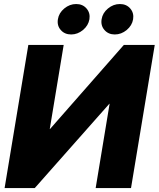

<svg xmlns="http://www.w3.org/2000/svg" viewBox="-20 -956 807 976"><path d="M124 -727.5H303.7L232.9 -299.8H233.9L609.4 -727.5H766.6L646 0H466.3L537.1 -428.2H535.6L156.7 0H3.4ZM563.5 -780.8Q530.8 -780.8 511 -803.5Q491.2 -826.2 496.6 -858.4Q501.5 -890.1 528.8 -912.8Q556.2 -935.5 589.4 -935.5Q622.6 -935.5 642.1 -912.8Q661.6 -890.1 656.7 -858.4Q651.4 -826.2 624 -803.5Q596.7 -780.8 563.5 -780.8ZM341.8 -780.8Q308.6 -780.8 288.8 -803.5Q269 -826.2 274.4 -858.4Q279.3 -890.1 306.6 -912.8Q334 -935.5 367.2 -935.5Q400.4 -935.5 419.9 -912.8Q439.5 -890.1 434.6 -858.4Q429.2 -826.2 401.9 -803.5Q374.5 -780.8 341.8 -780.8Z"/></svg>

Font: Inter Display Extra Bold
Style: Italic
Weight: 800
Italic angle: -9.39999°
Designer: Rasmus Andersson
Foundry: rsms
Version: Version 4.000;git-4fc901f